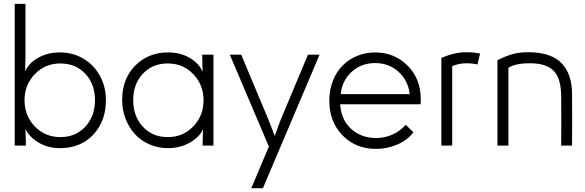

<svg xmlns="http://www.w3.org/2000/svg" viewBox="-20 -753 3028 993"><path d="M292 -424.8Q213.4 -424.8 160.2 -369.6Q106.9 -314.5 106.9 -234.9Q106.9 -154.3 160.2 -99.1Q213.4 -43.9 292 -43.9Q371.1 -43.9 421.1 -97.7Q471.2 -151.4 471.2 -234.9Q471.2 -318.4 421.1 -371.6Q371.1 -424.8 292 -424.8ZM56.2 0V-732.9H111.8V-460L109.9 -382.8Q127 -425.3 176.3 -453.6Q225.6 -481.9 290 -481.9Q356.4 -481.9 410.9 -450Q465.3 -418 496.6 -361.3Q527.8 -304.7 527.8 -234.9Q527.8 -126.5 462.4 -56.6Q397 13.2 290 13.2Q226.6 13.2 177.7 -16.8Q128.9 -46.9 111.8 -86.9L113.8 -9.8V0Z M847.7 -43.9Q926.3 -43.9 979.5 -99.1Q1032.7 -154.3 1032.7 -234.9Q1032.7 -314.5 979.5 -369.6Q926.3 -424.8 847.7 -424.8Q768.6 -424.8 718.8 -371.6Q668.9 -318.4 668.9 -234.9Q668.9 -151.4 718.8 -97.7Q768.6 -43.9 847.7 -43.9ZM611.8 -234.9Q611.8 -345.7 679.4 -413.8Q747.1 -481.9 849.6 -481.9Q914.6 -481.9 962.9 -452.6Q1011.2 -423.3 1027.8 -380.9L1025.9 -458V-470.2H1084V0H1027.8V-7.8L1029.8 -85Q1013.2 -44.9 962.6 -15.9Q912.1 13.2 849.6 13.2Q797.4 13.2 752.4 -6.6Q707.5 -26.4 677 -60.3Q646.5 -94.2 629.2 -139.4Q611.8 -184.6 611.8 -234.9Z M1632.8 -470.2 1339.8 220.2H1279.8L1370.6 4.9L1168.5 -470.2H1227.5L1370.6 -128.9L1400.9 -49.8L1429.7 -128.9L1572.8 -470.2Z M2118.2 -68.8Q2085.9 -26.9 2033.4 -4.9Q1981 17.1 1925.3 17.1Q1820.3 17.1 1751.7 -52.7Q1683.1 -122.6 1683.1 -232.9Q1683.1 -288.1 1701.7 -335.2Q1720.2 -382.3 1752.2 -414.3Q1784.2 -446.3 1827.6 -464.1Q1871.1 -481.9 1919.9 -481.9Q2019 -481.9 2086.9 -414.8Q2154.8 -347.7 2156.2 -243.2Q2156.2 -222.7 2155.3 -213.9H1739.3Q1745.1 -130.9 1797.6 -85Q1850.1 -39.1 1925.3 -39.1Q1969.7 -39.1 2010.5 -57.4Q2051.3 -75.7 2078.1 -107.9ZM1742.2 -266.1H2099.1Q2090.8 -336.9 2041 -381.8Q1991.2 -426.8 1919.9 -426.8Q1848.6 -426.8 1799.1 -381.8Q1749.5 -336.9 1742.2 -266.1Z M2449.7 -419.9Q2422.4 -425.8 2395.5 -425.8Q2352.1 -425.8 2318.8 -411.1V0H2262.7V-453.1Q2329.1 -482.9 2390.6 -482.9Q2429.2 -482.9 2462.9 -476.1Z M2609.4 0H2552.7V-441.9Q2598.6 -464.4 2632.8 -473.6Q2667 -482.9 2713.4 -482.9Q2773.4 -482.9 2817.4 -467.5Q2861.3 -452.1 2887.2 -423.3Q2913.1 -394.5 2925.5 -356.7Q2938 -318.8 2938.5 -271Q2939.9 -135.7 2938.5 0H2882.3Q2883.8 -127.4 2882.3 -254.9Q2881.8 -348.1 2843.3 -387Q2804.7 -425.8 2721.7 -425.8Q2643.1 -425.8 2609.4 -401.9Z"/></svg>

Font: Kreadon Light
Style: Regular
Weight: 300
Designer: kohakuno
Foundry: StudioGnu
Version: Version 1.000;Glyphs 3.1.2 (3151)